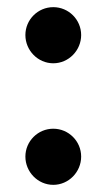

<svg xmlns="http://www.w3.org/2000/svg" viewBox="-20 -499 297 537"><path d="M51 -401C51 -358 86 -322 129 -322C172 -322 207 -358 207 -401C207 -444 172 -479 129 -479C86 -479 51 -444 51 -401ZM51 -61C51 -18 86 18 129 18C172 18 207 -18 207 -61C207 -104 172 -139 129 -139C86 -139 51 -104 51 -61Z"/></svg>

Font: Monomakh Unicode
Style: Regular
Weight: 400
Version: Version 1.2